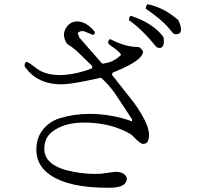

<svg xmlns="http://www.w3.org/2000/svg" viewBox="-20 -805 960 902"><path d="M818 -710Q848 -644 806 -644Q800 -644 793 -649Q790 -652 771 -675Q769 -677 768 -679Q735 -716 665 -764Q665 -780 674 -785Q752 -769 818 -710ZM748 -631Q755 -590 737 -581Q729 -577 715 -584Q646 -669 586 -710Q586 -726 594 -731Q699 -697 748 -631ZM600 -235V-245L519 -368Q487 -412 454 -440Q327 -411 277 -409Q155 -406 96 -493Q94 -512 107 -515Q116 -511 150 -485Q159 -478 166 -474Q245 -431 382 -473Q398 -478 413 -484V-495L340 -566Q317 -586 295 -599Q267 -642 293 -678Q317 -712 361 -702Q396 -693 426 -654Q426 -645 417 -641L375 -658Q357 -662 345 -650L353 -628L460 -506Q515 -511 549 -548Q541 -562 511 -583Q495 -593 488 -602Q488 -620 499 -621Q568 -584 632 -584Q643 -579 652 -563Q652 -522 522 -469Q513 -465 510 -464L505 -455L612 -319Q649 -267 668 -223Q685 -183 678 -151Q673 -129 652 -129Q640 -129 611 -159Q599 -172 592 -176Q509 -224 395 -229Q283 -233 224 -185Q189 -158 188 -106Q188 -22 330 3Q394 15 456 11L522 2H523Q556 2 571 21Q581 35 570 53Q555 77 494 77Q304 79 213 15Q147 -32 151 -110Q154 -183 213 -226Q234 -241 259 -249Q327 -270 399 -270Q503 -270 600 -235Z"/></svg>

Font: cwTeXKai
Style: Medium
Weight: 500
Version: Version 1.17